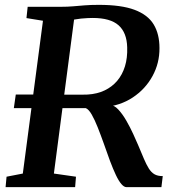

<svg xmlns="http://www.w3.org/2000/svg" viewBox="-20 -771 718 791"><path d="M3 0 7 -43 74 -56 157 -685.5 89 -696.5 94 -743H231Q258.5 -743 281.2 -745Q304 -747 329 -749Q354 -751 387.5 -751Q480 -751 534.5 -730.5Q589 -710 613 -670.5Q637 -631 637 -573Q637.5 -511 608.2 -457.5Q579 -404 527 -369.5Q475 -335 406.5 -329.5L433.5 -337.5Q450 -338.5 467.2 -320Q484.5 -301.5 500.5 -273.8Q516.5 -246 529 -218.5Q541.5 -191 549 -173.5Q562.5 -141 572.8 -117Q583 -93 593 -77Q603 -61 616.2 -53.2Q629.5 -45.5 650.5 -45.5L645 0H501Q491 0 480 -12.8Q469 -25.5 457.5 -49.8Q446 -74 433 -108.5Q420.5 -143 407.8 -179Q395 -215 382.5 -246.5Q370 -278 357.8 -299.2Q345.5 -320.5 333.5 -325.5Q330 -325.5 320 -325.5Q310 -325.5 290.5 -325.5Q271 -325.5 238 -325.5Q205 -325.5 155.8 -325.5Q106.5 -325.5 37 -325.5L45 -381.5Q103.5 -381.5 147.5 -381.5Q191.5 -381.5 223.2 -381.2Q255 -381 276.5 -381Q298 -381 311.5 -381Q325 -381 332 -381.2Q339 -381.5 341.5 -381.5Q380.5 -384 411 -398.5Q441.5 -413 462.8 -438Q484 -463 494.8 -497.8Q505.5 -532.5 504 -576Q502.5 -636.5 468.5 -666.8Q434.5 -697 362 -697Q354.5 -697 341.8 -696.5Q329 -696 314.2 -694.5Q299.5 -693 286.2 -690.5Q273 -688 265.5 -684.5L289.5 -723.5L202 -56L293 -43L289.5 0Z"/></svg>

Font: Merriweather 24pt SemiBold
Style: Italic
Weight: 600
Italic angle: -7.8°
Version: Version 2.101